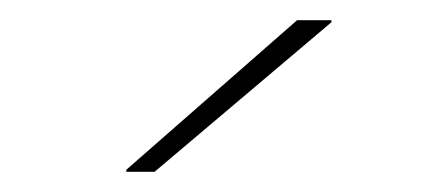

<svg xmlns="http://www.w3.org/2000/svg" viewBox="-20 -770 440 190"><path d="M308 -748 133 -600H105V-602L274 -750H308Z"/></svg>

Font: Nacelle Thin
Style: Regular
Weight: 100
Designer: Sora Sagano
Foundry: Sora Sagano
Version: Version 1.000;FEAKit 1.0